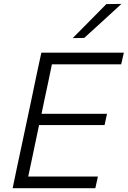

<svg xmlns="http://www.w3.org/2000/svg" viewBox="-20 -990 672 1010"><path d="M46.5 0Q58.5 -59.5 70.5 -115Q82.5 -170.5 96.5 -236.5L146.5 -472Q160.5 -540.5 172.5 -596.8Q184.5 -653 197.5 -713H631.5L617.5 -651.5H253Q243.5 -606.5 234.5 -562Q225 -517 214 -466L198.5 -391.5H543L530 -332H185.5L167.5 -246.5Q157 -195.5 147.5 -151Q138 -106.5 128.5 -61.5H495L481.5 0ZM362.5 -789.5Q408 -835.5 451.5 -879.5Q495 -923.5 539.5 -968.5L619 -969.5Q569 -923.5 520.5 -879.2Q472 -835 423 -790.5Z"/></svg>

Font: Heraclito Light
Style: Italic
Weight: 300
Italic angle: -12°
Designer: Kostas Bartsokas (font) & Cristiano Sobral (main changes)
Foundry: Kostas Bartsokas (font) & Cristiano Sobral (main changes)
Version: Version 1.00;July 8, 2020;FontCreator 13.0.0.2655 64-bit